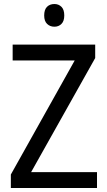

<svg xmlns="http://www.w3.org/2000/svg" viewBox="-20 -936 535 956"><path d="M463 0H34V-67L352 -635H43V-714H454V-647L135 -79H463ZM251 -916Q272 -916 286 -902Q300 -888 300 -859Q300 -831 286 -817Q272 -803 251 -803Q229 -803 214.5 -817Q200 -831 200 -859Q200 -888 214 -902Q228 -916 251 -916Z"/></svg>

Font: Noto Sans Myanmar SemiCondensed
Style: Regular
Weight: 400
Width: 4
Designer: Monotype Design Team
Foundry: Monotype Imaging Inc.
Version: Version 2.107; ttfautohint (v1.8.4.7-5d5b)